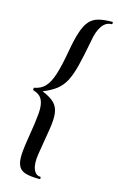

<svg xmlns="http://www.w3.org/2000/svg" viewBox="-128 -777 582 947"><g transform="rotate(15 163.0 -304.0)"><path d="M177 117Q131 117 105 109.5Q79 102 68.5 81Q58 60 60 21.5Q62 -17 73 -80Q85 -151 88.5 -195.5Q92 -240 79.5 -264.5Q67 -289 34 -298Q32 -298 32 -304.5Q32 -311 34 -311Q68 -317 89 -339.5Q110 -362 124.5 -408Q139 -454 152 -529Q163 -592 176 -631Q189 -670 207.5 -690.5Q226 -711 254.5 -718Q283 -725 323 -725Q326 -725 326 -719Q326 -713 323 -713Q293 -713 273.5 -685Q254 -657 246 -607Q231 -527 218 -475.5Q205 -424 188.5 -393Q172 -362 146.5 -342Q121 -322 79 -305Q123 -287 142.5 -266.5Q162 -246 165.5 -214Q169 -182 160.5 -131Q152 -80 139 -1Q131 49 142 77Q153 105 177 105Q180 105 180 111Q180 117 177 117Z"/></g></svg>

Font: Cormorant SemiBold
Style: Italic
Weight: 600
Italic angle: -10°
Designer: Christian Thalmann (Catharsis Fonts)
Foundry: Catharsis Fonts
Version: Version 4.000